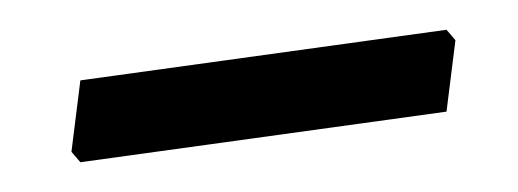

<svg xmlns="http://www.w3.org/2000/svg" viewBox="-20 -319 348 129"><path d="M280 -299 286 -292 280 -244 34 -210 28 -217 34 -265Z"/></svg>

Font: Alegreya Sans
Style: Italic
Weight: 400
Italic angle: -7°
Designer: Juan Pablo del Peral
Foundry: Huerta Tipografica
Version: Version 2.007